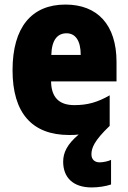

<svg xmlns="http://www.w3.org/2000/svg" viewBox="-20 -582 563 842"><path d="M381 95C381 67 393 35 461 -30V-164C407 -133 363 -121 306 -121C238 -121 205 -156 204 -225H491V-310C491 -474 407 -562 267 -562C119 -562 35 -463 35 -274C35 -86 121 10 283 10C297 10 311 10 325 8C275 50 257 87 257 127C257 196 300 240 382 240C411 240 444 235 467 227V119C456 125 432 130 417 130C396 130 381 118 381 95ZM272 -436C310 -436 334 -405 334 -341H205C207 -410 234 -436 272 -436Z"/></svg>

Font: Noto Sans Arabic UI Cn Bk
Style: Regular
Weight: 900
Width: 3
Designer: Monotype Design Team, Nadine Chahine and Nizar Qandah
Foundry: Monotype Imaging Inc.
Version: Version 2.010